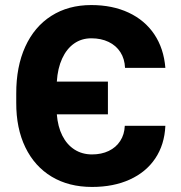

<svg xmlns="http://www.w3.org/2000/svg" viewBox="-20 -737 723 767"><path d="M44.9 -327.1V-362.3Q44.4 -470.2 80.8 -550.3Q117.2 -630.4 185.1 -673.6Q252.9 -716.8 344.7 -716.8Q429.2 -716.8 493.9 -686.5Q558.6 -656.2 596.4 -599.9Q634.3 -543.5 640.6 -465.8H479.5Q478 -502 460.9 -528.6Q443.8 -555.2 413.8 -569.6Q383.8 -584 344.7 -584Q305.7 -584 275.9 -563Q246.1 -542 228.3 -503.2Q210.4 -464.4 207 -411.1H411.1V-280.3H207Q210.9 -231 229 -195.1Q247.1 -159.2 277.6 -139.6Q308.1 -120.1 347.7 -120.1Q385.3 -120.1 414.3 -134Q443.4 -147.9 460.2 -173.8Q477.1 -199.7 478.5 -234.4H640.6Q637.2 -159.2 600.3 -104.2Q563.5 -49.3 498.5 -19.8Q433.6 9.8 347.7 9.8Q254.9 9.8 186.5 -31.2Q118.2 -72.3 81.3 -148.4Q44.4 -224.6 44.9 -327.1Z"/></svg>

Font: Pretendard ExtraBold
Style: Regular
Weight: 800
Designer: Base glyphs from Inter by Rasmus Andersson; Hangeul glyphs from Noto Sans CJK(Source Han Sans) by Jang Soo-young and Kan
Foundry: Kil Hyung-jin
Version: Version 1.309